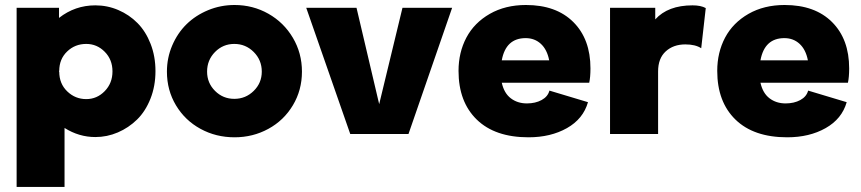

<svg xmlns="http://www.w3.org/2000/svg" viewBox="-20 -531 3414 761"><path d="M213.9 -500V-460Q277.3 -509.8 357.9 -509.8Q405.8 -509.8 449 -491.2Q492.2 -472.7 524.9 -439.7Q557.6 -406.7 576.9 -357.2Q596.2 -307.6 596.2 -249Q596.2 -189.9 576.4 -139.9Q556.6 -89.8 523.2 -57.1Q489.7 -24.4 447 -6.1Q404.3 12.2 357.9 12.2Q293 12.2 235.8 -23.9V210H45.9V-500ZM213.9 -247.1H214.8Q214.8 -199.2 246.6 -168.7Q278.3 -138.2 321.8 -138.2Q364.3 -138.2 395 -169.7Q425.8 -201.2 425.8 -248Q425.8 -294.9 395 -325.9Q364.3 -356.9 321.8 -356.9Q277.3 -356.9 246.1 -326.9Q214.8 -296.9 214.8 -250L213.9 -251Z M641.6 -247.1Q641.6 -301.8 662.6 -350.8Q683.6 -399.9 719.5 -435.1Q755.4 -470.2 804.9 -490.7Q854.5 -511.2 909.7 -511.2Q982.4 -511.2 1043.7 -476.6Q1105 -441.9 1140.9 -381.1Q1176.8 -320.3 1176.8 -247.1Q1176.8 -173.8 1140.9 -113.8Q1105 -53.7 1043.7 -20.3Q982.4 13.2 909.7 13.2Q835.9 13.2 774.7 -20.3Q713.4 -53.7 677.5 -113.5Q641.6 -173.3 641.6 -247.1ZM800.8 -247.1Q800.8 -202.1 832.3 -170.7Q863.8 -139.2 908.7 -139.2Q953.6 -139.2 985.6 -170.7Q1017.6 -202.1 1017.6 -247.1Q1017.6 -293 985.6 -325Q953.6 -356.9 908.7 -356.9Q863.8 -356.9 832.3 -325Q800.8 -293 800.8 -247.1Z M1772 -500 1599.1 0H1368.2L1193.8 -500H1393.1L1482.9 -118.2L1575.2 -500Z M2074.7 13.2Q1941.9 13.2 1869.6 -57.1Q1797.4 -127.4 1797.4 -250Q1797.4 -323.2 1828.6 -382.1Q1859.9 -440.9 1921.4 -476.1Q1982.9 -511.2 2064.5 -511.2Q2184.6 -511.2 2252.4 -443.6Q2320.3 -376 2320.3 -259.8Q2320.3 -225.1 2315.4 -203.1H1968.8Q1978 -161.6 2004.6 -141.4Q2031.2 -121.1 2068.4 -121.1Q2102.1 -121.1 2126.7 -134.5Q2151.4 -147.9 2157.7 -171.9L2310.5 -126Q2291.5 -59.6 2227.1 -23.2Q2162.6 13.2 2074.7 13.2ZM1968.8 -292H2156.7Q2148.4 -334.5 2123.8 -357.2Q2099.1 -379.9 2063.5 -379.9Q1984.9 -379.9 1968.8 -292Z M2725.1 -509.8Q2757.8 -509.8 2777.3 -499L2759.3 -339.8Q2736.3 -355 2696.3 -355Q2648.9 -355 2618.7 -327.4Q2588.4 -299.8 2588.4 -248V0H2397.9V-500H2577.1V-454.1Q2627.4 -509.8 2725.1 -509.8Z M3100.1 13.2Q2967.3 13.2 2895 -57.1Q2822.8 -127.4 2822.8 -250Q2822.8 -323.2 2854 -382.1Q2885.3 -440.9 2946.8 -476.1Q3008.3 -511.2 3089.8 -511.2Q3210 -511.2 3277.8 -443.6Q3345.7 -376 3345.7 -259.8Q3345.7 -225.1 3340.8 -203.1H2994.1Q3003.4 -161.6 3030 -141.4Q3056.6 -121.1 3093.8 -121.1Q3127.4 -121.1 3152.1 -134.5Q3176.8 -147.9 3183.1 -171.9L3335.9 -126Q3316.9 -59.6 3252.4 -23.2Q3188 13.2 3100.1 13.2ZM2994.1 -292H3182.1Q3173.8 -334.5 3149.2 -357.2Q3124.5 -379.9 3088.9 -379.9Q3010.3 -379.9 2994.1 -292Z"/></svg>

Font: Human Sans Black
Style: Regular
Weight: 800
Designer: Tim Radville
Foundry: Continuum
Version: Version 1.000;FEAKit 1.0